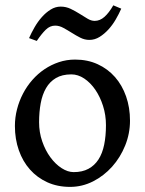

<svg xmlns="http://www.w3.org/2000/svg" viewBox="-20 -695 550 729"><path d="M382.3 -219.7Q382.3 -258.3 371.1 -293.2Q359.9 -328.1 341.6 -354.7Q323.2 -381.3 299.6 -397Q275.9 -412.6 251 -412.6Q215.8 -412.6 192.4 -398.7Q168.9 -384.8 154.8 -360.4Q140.6 -335.9 134.5 -302.7Q128.4 -269.5 128.4 -231Q128.4 -192.4 140.4 -158Q152.3 -123.5 171.4 -97.7Q190.4 -71.8 213.9 -56.6Q237.3 -41.5 259.8 -41.5Q292.5 -41.5 315.7 -54Q338.9 -66.4 353.8 -89.4Q368.7 -112.3 375.5 -145.5Q382.3 -178.7 382.3 -219.7ZM473.6 -236.8Q473.6 -188 455.3 -142.6Q437 -97.2 405.8 -62.3Q374.5 -27.3 333.3 -6.3Q292 14.6 246.1 14.6Q198.2 14.6 159.7 -2.9Q121.1 -20.5 93.8 -51.3Q66.4 -82 51.5 -124.5Q36.6 -167 36.6 -216.8Q36.6 -249 44.7 -280.3Q52.7 -311.5 67.4 -339.6Q82 -367.7 102.8 -391.4Q123.5 -415 148.9 -432.1Q174.3 -449.2 203.6 -459Q232.9 -468.8 265.1 -468.8Q312.5 -468.8 350.8 -451.2Q389.2 -433.6 416.5 -402.6Q443.8 -371.6 458.7 -329.1Q473.6 -286.6 473.6 -236.8ZM440.4 -662.1Q431.6 -642.1 419.4 -621.1Q407.2 -600.1 391.6 -583Q376 -565.9 357.9 -554.7Q339.8 -543.5 319.3 -543.5Q301.3 -543.5 284.7 -552Q268.1 -560.5 252.2 -570.6Q236.3 -580.6 220.7 -589.1Q205.1 -597.7 189.5 -597.7Q169.4 -597.7 153.6 -582Q137.7 -566.4 119.6 -539.6L90.3 -550.3Q99.1 -570.3 111.3 -591.6Q123.5 -612.8 138.9 -630.1Q154.3 -647.5 172.4 -658.7Q190.4 -669.9 210.4 -669.9Q230.5 -669.9 248.3 -661.4Q266.1 -652.8 282 -642.8Q297.9 -632.8 312 -624.3Q326.2 -615.7 339.4 -615.7Q359.4 -615.7 376.5 -630.9Q393.6 -646 410.2 -674.8Z"/></svg>

Font: Gentium Book Basic
Style: Regular
Weight: 400
Designer: J. Victor Gaultney and Annie Olsen
Foundry: SIL International
Version: Version 1.102; 2013; Maintenance release